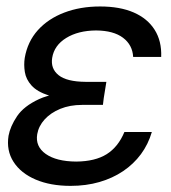

<svg xmlns="http://www.w3.org/2000/svg" viewBox="-20 -573 537 602"><path d="M234.4 -284.2H307.6L302.7 -244.1H237.3Q199.2 -244.1 168.9 -231.7Q138.7 -219.2 119.9 -198.5Q101.1 -177.7 96.7 -152.3Q90.3 -113.8 123.5 -90.3Q156.7 -66.9 218.8 -66.4Q278.3 -66.9 314.5 -89.6Q350.6 -112.3 370.1 -159.2H456.1Q444.8 -120.6 421.9 -89.6Q398.9 -58.6 366 -36.4Q333 -14.2 291.5 -2.2Q250 9.8 201.2 9.8Q138.2 9.8 91.8 -10Q45.4 -29.8 22.5 -65.4Q-0.5 -101.1 6.8 -147.5Q12.2 -176.8 33.4 -208.5Q54.7 -240.2 102.3 -262.2Q149.9 -284.2 234.4 -284.2ZM304.7 -261.7H231.4Q169.4 -261.7 132.8 -273.7Q96.2 -285.6 78.9 -304.9Q61.5 -324.2 57.9 -347.2Q54.2 -370.1 57.6 -391.6Q66.4 -442.4 98.6 -478.3Q130.9 -514.2 181.2 -533.4Q231.4 -552.7 293.9 -552.7Q356 -552.7 399.2 -533.9Q442.4 -515.1 464.8 -479.7Q487.3 -444.3 485.4 -394.5H397.5Q395.5 -432.1 365.7 -454.6Q335.9 -477.1 281.2 -477.5Q225.1 -477.1 187.5 -453.9Q149.9 -430.7 143.6 -391.6Q138.2 -357.9 163.6 -337.4Q189 -316.9 248 -316.4H313.5Z"/></svg>

Font: Inter Tight
Style: Italic
Weight: 400
Italic angle: -9.39999°
Designer: Rasmus Andersson
Foundry: rsms
Version: Version 3.002